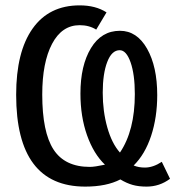

<svg xmlns="http://www.w3.org/2000/svg" viewBox="-20 -689 657 719"><path d="M616.7 -19.5Q577.6 9.8 528.8 9.8Q499 9.8 476.6 3.4Q454.1 -2.9 430.7 -17.1Q378.9 9.8 299.3 9.8Q40.5 9.8 40.5 -334Q40.5 -495.1 102.1 -582Q163.6 -668.9 278.3 -668.9Q338.4 -668.9 378.9 -642.6L340.3 -578.1Q314 -594.7 278.3 -594.7Q211.9 -594.7 175 -524.9Q138.2 -455.1 138.2 -335Q138.2 -194.3 180.4 -129.2Q222.7 -64 316.4 -64Q334.5 -64 373 -72.3Q330.6 -112.8 305.9 -182.6Q281.2 -252.4 281.2 -338.9Q281.2 -443.8 320.6 -508.8Q359.9 -573.7 429.2 -573.7Q492.7 -573.7 530.8 -506.6Q568.8 -439.5 568.8 -333Q568.8 -249.5 545.9 -180.2Q522.9 -110.8 480.5 -69.3Q499 -61.5 522.5 -61.5Q553.2 -61.5 585.9 -83ZM428.2 -501Q398.4 -501 381.6 -457Q364.7 -413.1 364.7 -341.8Q364.7 -272.5 381.8 -211.9Q398.9 -151.4 429.2 -117.7Q484.9 -200.2 484.9 -336.9Q484.9 -410.2 469 -455.6Q453.1 -501 428.2 -501Z"/></svg>

Font: Courier New
Style: Regular
Weight: 400
Designer: Steve Matteson
Foundry: Ascender Corporation
Version: Version 2.00.3